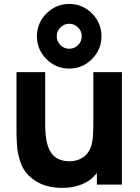

<svg xmlns="http://www.w3.org/2000/svg" viewBox="-20 -923 702 960"><path d="M439.9 -627.7Q392.6 -580.1 326.2 -580.1Q259.8 -580.1 212.2 -627.7Q164.6 -675.3 164.6 -741.7Q164.6 -808.1 212.2 -855.7Q259.8 -903.3 326.2 -903.3Q392.6 -903.3 439.9 -855.7Q487.3 -808.1 487.3 -741.7Q487.3 -675.3 439.9 -627.7ZM370.1 -785.9Q351.6 -804.2 326.2 -804.2Q300.8 -804.2 282.2 -785.9Q263.7 -767.6 263.7 -741.7Q263.7 -715.8 282.2 -697.5Q300.8 -679.2 326.2 -679.2Q351.6 -679.2 370.1 -697.5Q388.7 -715.8 388.7 -741.7Q388.7 -767.6 370.1 -785.9ZM446.8 -562.5H589.4V0H464.4V-58.1Q460.4 -54.2 457.5 -49.8Q431.6 -19 393.1 -2.9Q354.5 13.2 312.5 15.6Q193.8 23.4 124 -44.9Q109.4 -59.6 98.4 -77.1Q87.4 -94.7 80.8 -116.7Q74.2 -138.7 70.3 -156.7Q66.4 -174.8 64.7 -202.1Q63 -229.5 62.7 -245.4Q62.5 -261.2 62.5 -290.5V-562.5H206.1V-296.9Q206.1 -189 243.7 -148.9Q274.4 -115.2 332.5 -116.7Q371.1 -118.2 398.9 -138.7Q430.7 -162.1 440.4 -210.4Q446.8 -239.7 446.8 -317.9Z"/></svg>

Font: Manrope3 ExtraBold
Style: Bold
Weight: 800
Width: 4
Designer: Mikhail Sharanda
Foundry: Mikhail Sharanda
Version: Version 3.000;PS 003.000;hotconv 1.0.88;makeotf.lib2.5.64775